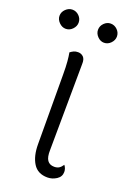

<svg xmlns="http://www.w3.org/2000/svg" viewBox="-137 -726 551 792"><g transform="rotate(20 138.0 -330.0)"><path d="M178 13Q135 13 115 -19Q95 -51 95 -103L94 -408Q94 -442 92 -465Q90 -488 87 -503Q95 -509 102.5 -512.5Q110 -516 121 -516Q135 -516 144.5 -506.5Q154 -497 153 -475L150 -98Q149 -66 159 -52Q169 -38 189 -38Q202 -38 210.5 -43.5Q219 -49 226 -60Q231 -54 233.5 -46.5Q236 -39 236 -32Q236 -11 217.5 1Q199 13 178 13ZM39 -589Q23 -589 10 -602Q-3 -615 -3 -631Q-3 -648 10 -660.5Q23 -673 39 -673Q56 -673 68.5 -660.5Q81 -648 81 -631Q81 -615 68.5 -602Q56 -589 39 -589ZM207 -589Q191 -589 178.5 -602Q166 -615 166 -631Q166 -648 178.5 -660.5Q191 -673 207 -673Q224 -673 236.5 -660.5Q249 -648 249 -631Q249 -615 236.5 -602Q224 -589 207 -589Z"/></g></svg>

Font: Arima Light
Style: Regular
Weight: 300
Designer: Joana Correia and Natanael Gama
Foundry: NDISCOVER
Version: Version 1.101;gftools[0.9.23]